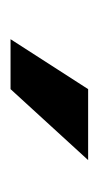

<svg xmlns="http://www.w3.org/2000/svg" viewBox="69 -859 188 366"><g transform="rotate(90 163.0 -676.0)"><path d="M149.9 -750H285.2L149.9 -602.1H54.7Z"/></g></svg>

Font: Shabnam Medium FD
Style: Medium-FD
Weight: 500
Foundry: DejaVu fonts team - Redesigned by Saber Rastikerdar - Based on Vazir font
Version: Version 5.0.0